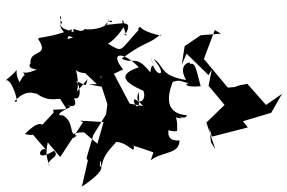

<svg xmlns="http://www.w3.org/2000/svg" viewBox="-196 -747 1060 708"><g transform="rotate(90 334.0 -393.0)"><path d="M236 -317C175 -266 164 -312 228 -375C254 -298 282 -316 315 -392C360 -408 372 -354 319 -374C448 -389 290 -316 371 -391L362 -341L252 -283ZM468 -173C467 -104 510 -113 480 -146C476 -115 430 -139 405 -94C408 -76 397 -71 374 -124C344 -67 403 -162 342 -136C351 -165 300 -160 278 -144C297 -185 302 -177 272 -186C349 -120 321 -147 330 -91C366 -160 280 -155 238 -143C263 -165 237 -254 271 -234C217 -243 270 -200 195 -237C203 -229 224 -176 197 -218C173 -154 207 -199 205 -130L290 -220L291 -191L300 -238L364 -259L402 -254L478 -207L563 -182L572 -187L668 -165C590 -284 582 -215 602 -231C563 -231 566 -234 599 -238C554 -240 528 -271 503 -292C508 -342 553 -358 519 -357C504 -318 544 -437 542 -428C538 -446 483 -446 571 -419C537 -463 550 -524 498 -525C502 -456 438 -499 434 -480C441 -447 470 -484 463 -516C380 -521 418 -485 416 -535C389 -488 430 -547 405 -552C400 -490 361 -469 282 -500C267 -543 298 -533 280 -596C285 -527 304 -542 298 -603C208 -580 207 -582 223 -547C204 -603 198 -506 275 -549C259 -447 216 -468 198 -429C269 -493 270 -427 189 -421C257 -433 193 -425 247 -417C178 -364 219 -353 196 -312C130 -401 147 -407 108 -454C119 -478 98 -389 79 -380C86 -356 142 -406 84 -380C171 -299 175 -320 141 -261C128 -289 52 -345 74 -311C78 -337 9 -294 109 -328C97 -293 111 -350 110 -324C49 -357 68 -317 72 -249C33 -294 83 -271 50 -264C90 -269 93 -168 85 -177C110 -162 70 -124 99 -135C82 -86 85 -83 40 -88C39 -78 64 -91 65 -93C71 -63 156 -131 100 -182C135 -83 131 -113 88 -129C120 -47 115 -10 123 -3C193 -51 159 34 218 24C203 16 232 50 236 1C265 64 228 59 260 44C240 46 334 97 303 52C232 106 215 39 277 117C263 94 377 60 353 83C292 28 343 -13 321 7C366 -48 333 -86 350 -88C391 -113 380 -120 385 -58C397 -64 391 -64 440 -19C438 -15 426 -2 474 45C489 -8 448 44 531 -32C520 -9 582 12 536 -62C560 -88 566 -31 592 -45C581 -46 563 -26 505 -39L559 -85L431 -169L425 -159L430 -245L510 -222ZM104 -678 110 -603 150 -544 219 -533 178 -551 257 -632 237 -644 296 -632 367 -691 432 -624 530 -657 505 -641 451 -635 484 -644 450 -777 427 -759 396 -863 326 -903 367 -844 289 -775 295 -745 301 -728 303 -703 194 -612 226 -604 91 -655Z"/></g></svg>

Font: Hussar Lance
Style: Regular
Weight: 700
Foundry: Cannot Into Space Fonts, PlusOne Fonts
Version: Version 2.27